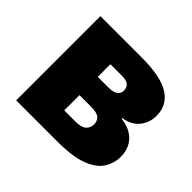

<svg xmlns="http://www.w3.org/2000/svg" viewBox="-132 -723 892 892"><g transform="rotate(45 314.5 -276.5)"><path d="M578.1 -410.2Q578.1 -366.7 552 -332.8Q525.9 -298.8 472.2 -290V-286.1Q531.2 -279.3 563.2 -245.4Q595.2 -211.4 595.2 -158.2Q595.2 -116.7 573 -80.6Q550.8 -44.4 494.6 -22.2Q438.5 0 336.9 0H65.9V-553.2H337.9Q463.4 -553.2 520.8 -516.6Q578.1 -480 578.1 -410.2ZM388.2 -384.8Q388.2 -428.2 335 -428.2H256.8V-345.2H328.1Q358.4 -345.2 373.3 -356.4Q388.2 -367.7 388.2 -384.8ZM400.9 -176.8Q400.9 -198.2 387 -211.7Q373 -225.1 333 -225.1H256.8V-125H331.1Q368.7 -125 384.8 -139.4Q400.9 -153.8 400.9 -176.8Z"/></g></svg>

Font: Open Sans ExtraBold
Style: Regular
Weight: 800
Designer: Monotype Design Team
Foundry: Monotype Imaging Inc.
Version: Version 3.003; ttfautohint (v1.8.4)